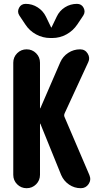

<svg xmlns="http://www.w3.org/2000/svg" viewBox="-20 -990 540 1010"><path d="M319.3 -375 450.2 -69.3Q460.9 -43.9 446.3 -22Q431.6 0 405.3 0Q371.1 0 343.3 -19Q315.4 -38.1 301.8 -69.3L192.4 -338.9Q192.4 -339.8 191.4 -339.8Q190.4 -339.8 190.4 -338.9V-70.3Q190.4 -41 169.9 -20.5Q149.4 0 120.1 0Q90.8 0 70.3 -20.5Q49.8 -41 49.8 -70.3V-660.2Q49.8 -689.5 70.3 -710Q90.8 -730.5 120.1 -730.5Q149.4 -730.5 169.9 -710Q190.4 -689.5 190.4 -660.2V-420.9Q190.4 -419.9 191.4 -419.9Q192.4 -419.9 192.4 -420.9L296.9 -662.1Q310.5 -693.4 338.9 -711.9Q367.2 -730.5 401.4 -730.5Q427.7 -730.5 441.4 -708Q455.1 -685.5 444.3 -663.1L320.3 -394.5Q315.4 -383.8 319.3 -375ZM278.3 -902.3Q293 -933.6 321.8 -951.7Q350.6 -969.7 384.8 -969.7Q409.2 -969.7 419.9 -948.7Q430.7 -927.7 418 -908.2L386.7 -861.3Q364.3 -828.1 329.6 -809.1Q294.9 -790 254.9 -790H245.1Q205.1 -790 169.9 -809.1Q134.8 -828.1 113.3 -861.3L82 -908.2Q69.3 -927.7 80.1 -948.7Q90.8 -969.7 115.2 -969.7Q149.4 -969.7 178.2 -951.2Q207 -932.6 221.7 -902.3L249 -845.7Q249 -844.7 250 -844.7Q251 -844.7 251 -845.7Z"/></svg>

Font: Rounded-X Mgen+ 1mn bold
Style: Bold
Weight: 700
Designer: [Source Han Sans]
Ryoko NISHIZUKA  (kana & ideographs); Paul D. Hunt (Latin, Greek & Cyrillic); Wenlong ZHANG  (bopomofo
Version: Version 1.059.20150602